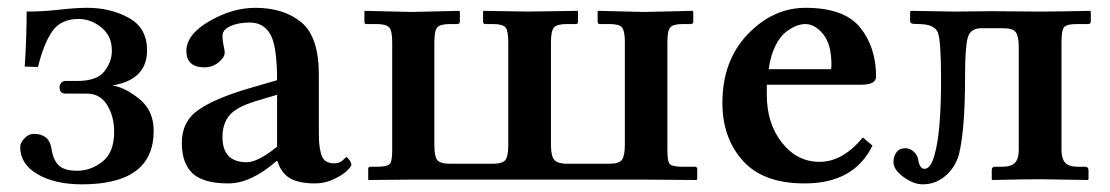

<svg xmlns="http://www.w3.org/2000/svg" viewBox="-20 -464 2867 496"><path d="M180.2 -22.9Q214.4 -22.9 244.6 -46.4Q274.9 -69.8 274.9 -124Q274.9 -163.1 256.8 -192.6Q238.8 -222.2 204.1 -222.2H148.9Q133.8 -222.2 133.8 -238.8Q133.8 -245.6 138.4 -250.2Q143.1 -254.9 148.9 -254.9H180.2Q230 -254.9 249.5 -279.5Q269 -304.2 269 -333Q269 -371.1 241.9 -393.1Q214.8 -415 183.1 -415Q137.2 -415 115 -383.1Q92.8 -351.1 78.1 -291L43.9 -292Q48.8 -367.2 48.8 -434.1Q90.8 -434.1 133.3 -439Q175.8 -443.8 206.1 -443.8Q265.1 -443.8 312.5 -418Q359.9 -392.1 359.9 -334Q359.9 -257.8 270 -243.2Q300.8 -239.3 338.9 -209.2Q377 -179.2 377 -126Q377 12.2 191.9 12.2Q122.1 12.2 77.1 -13.9Q32.2 -40 32.2 -84Q32.2 -95.2 43.2 -106.7Q54.2 -118.2 66.9 -118.2Q106.9 -118.2 112.8 -81.1Q116.7 -52.2 130.9 -37.6Q145 -22.9 180.2 -22.9Z M694.3 -47.9Q627.4 10.3 569.3 9.8Q505.4 9.8 477.5 -16.1Q449.7 -42 449.7 -95.2Q449.7 -150.4 492.7 -180.2Q535.6 -210 623.5 -235.8L695.8 -256.8Q695.8 -345.7 678.2 -375.7Q660.6 -405.8 625.5 -405.8Q595.7 -405.8 575.2 -396.5Q554.7 -387.2 554.7 -371.1Q554.7 -359.9 557.6 -346.4Q560.5 -333 560.5 -328.1Q560.5 -315.9 544.7 -303Q528.8 -290 508.8 -290Q461.9 -290 461.4 -332Q461.4 -375 521 -409.4Q580.6 -443.8 639.6 -443.8Q712.9 -443.8 758.3 -406.5Q803.7 -369.1 803.7 -271V-126Q803.7 -104 804.7 -92.5Q805.7 -81.1 809.1 -67.6Q812.5 -54.2 821 -48.1Q829.6 -42 843.5 -42Q857.4 -42 865.5 -50Q873.5 -58.1 874.5 -58.1Q877.4 -58.1 882.6 -50.5Q887.7 -43 887.7 -38.1Q887.7 -34.2 876.7 -23.2Q865.7 -12.2 842.5 -1.2Q819.3 9.8 794.4 9.8Q750.5 9.8 728 -4.2Q705.6 -18.1 696.8 -47.9ZM695.8 -85V-219.2L638.7 -202.1Q589.8 -187 572.3 -165.5Q554.7 -144 554.7 -109.9Q554.7 -44.9 617.7 -44.9Q646 -44.9 695.8 -85Z M1704.1 -355V-74.2Q1704.1 -45.4 1711.2 -39.3Q1718.3 -33.2 1745.1 -33.2H1775.4Q1781.2 -33.2 1781.2 -26.9V-1L1779.3 1L1647 0H1043L932.1 1L931.2 -1V-27.8Q931.2 -32.7 936 -33.2H952.1Q979 -33.2 986.1 -39.6Q993.2 -45.9 993.2 -75.2V-355Q993.2 -383.8 985.6 -392.8Q978 -401.9 952.1 -401.9H926.3Q921.4 -401.9 921.4 -407.2V-434.1L922.4 -436L1043 -433.1L1166 -436L1168 -434.1V-408.2Q1168 -402.3 1162.1 -401.9H1143.1Q1117.2 -401.9 1109.6 -393.3Q1102.1 -384.8 1102.1 -355V-89.8Q1102.1 -60.1 1109.6 -50.5Q1117.2 -41 1143.1 -41H1252.9Q1277.8 -41 1285.4 -50.5Q1293 -60.1 1293 -88.9V-354Q1293 -383.8 1286.1 -392.8Q1279.3 -401.9 1252.9 -401.9H1233.4Q1228.5 -401.9 1228 -407.2V-434.1L1229 -436L1343.3 -434.1L1472.2 -436L1473.1 -434.1V-407.2Q1473.1 -402.3 1468.3 -401.9H1444.3Q1418.5 -401.9 1410.9 -392.8Q1403.3 -383.8 1403.3 -354V-89.8Q1403.3 -60.1 1412.4 -50.5Q1421.4 -41 1444.3 -41H1554.2Q1580.1 -41 1587.2 -52Q1594.2 -63 1594.2 -89.8V-355Q1594.2 -383.8 1587.2 -392.8Q1580.1 -401.9 1554.2 -401.9H1529.3Q1524.4 -401.9 1523.9 -407.2V-434.1L1525.4 -436L1644 -433.1L1769 -436L1771 -434.1V-408.2Q1771 -402.3 1765.1 -401.9H1744.1Q1719.2 -401.9 1711.7 -393.3Q1704.1 -384.8 1704.1 -355Z M1965.8 -285.2H2126Q2127.9 -287.1 2127.9 -295.9Q2127.9 -350.1 2106.4 -376Q2085 -401.9 2060.1 -401.9Q2050.3 -401.9 2038.1 -397.5Q2025.9 -393.1 2011 -382.1Q1996.1 -371.1 1983.4 -346.2Q1970.7 -321.3 1965.8 -285.2ZM2209 -108.9 2233.9 -87.9Q2186 10.3 2058.1 9.8Q1951.2 9.8 1898.7 -49.1Q1846.2 -107.9 1846.2 -198.2Q1846.2 -307.1 1911.6 -375.5Q1977.1 -443.8 2061 -443.8Q2161.1 -443.8 2202.1 -392.8Q2243.2 -341.8 2243.2 -266.1Q2243.2 -245.1 2204.1 -245.1H1960.9V-219.2Q1960.9 -145 2000 -95.5Q2039.1 -45.9 2097.2 -45.9Q2157.2 -45.9 2209 -108.9Z M2368.2 -27.8Q2356 -27.8 2352.1 -50.8Q2351.1 -62 2341.1 -71.5Q2331.1 -81.1 2318.8 -81.1Q2303.7 -81.1 2295.9 -70.6Q2288.1 -60.1 2288.1 -44.9Q2288.1 -25.9 2314 -6.8Q2339.8 12.2 2363.8 12.2Q2396 12.2 2421.4 -8.8Q2446.8 -29.8 2457 -64Q2473.1 -127.9 2473.1 -266.1Q2473.1 -342.3 2480 -366.7Q2486.8 -391.1 2515.1 -391.1H2570.8Q2596.7 -391.1 2604.2 -380.6Q2611.8 -370.1 2611.8 -341.8V-77.1Q2611.8 -54.2 2602.3 -43.7Q2592.8 -33.2 2568.8 -33.2H2549.8Q2542 -33.2 2542 -23.9V-1L2543.9 1Q2628.9 -1 2665 -1L2790 1L2792 -1V-23.9Q2792 -32.7 2784.2 -33.2H2765.1Q2741.2 -33.2 2731.7 -43.7Q2722.2 -54.2 2722.2 -77.1V-355Q2722.2 -384.8 2728.5 -393.3Q2734.9 -401.9 2761.7 -401.9H2791Q2797.9 -401.9 2797.9 -409.2V-434.1L2795.9 -436Q2710.9 -434.1 2667 -434.1L2541 -435.1Q2479 -434.1 2445.8 -434.1L2334 -436L2331.1 -434.1V-411.1Q2331.1 -405.3 2334.5 -403.6Q2337.9 -401.9 2352.1 -401.9Q2394 -401.9 2402.6 -380.4Q2411.1 -358.9 2411.1 -258.8Q2411.1 -120.6 2394 -63Q2384.3 -27.8 2368.2 -27.8Z"/></svg>

Font: Linux Libertine
Style: Semibold
Weight: 600
Designer: Philipp H. Poll
Foundry: Philipp H. Poll
Version: Version 5.1.2 ; ttfautohint (v0.9)